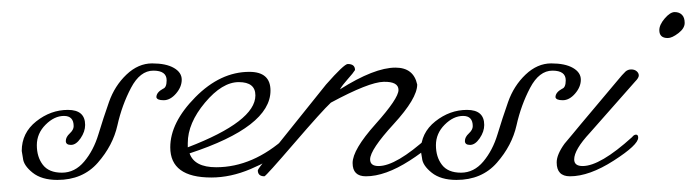

<svg xmlns="http://www.w3.org/2000/svg" viewBox="-20 -289 1154 318"><path d="M16 -39Q16 -69 40 -88Q64 -107 92.5 -107Q121 -107 121 -82Q121 -71 113.5 -60Q106 -49 97.5 -49Q89 -49 89 -55.5Q89 -62 95.5 -68Q102 -74 102 -80Q102 -97 86 -97Q70 -97 55.5 -82.5Q41 -68 41 -48.5Q41 -29 51 -16Q61 -3 82.5 -3Q104 -3 119.5 -21.5Q135 -40 143 -66.5Q151 -93 160.5 -120Q170 -147 189.5 -165.5Q209 -184 232 -184Q255 -184 268 -176.5Q281 -169 281 -157Q281 -145 271.5 -134Q262 -123 251 -123Q240 -123 239 -128Q239 -136 250 -142Q256 -144 256 -156Q256 -172 234 -172Q212 -172 197 -143.5Q182 -115 174.5 -81.5Q167 -48 142 -19.5Q117 9 75 9Q49 9 34 -3Q19 -15 18 -27Z M291 -52V-45Q403 -88 403 -131Q403 -153 375.5 -153Q348 -153 319.5 -119Q291 -85 291 -52ZM428 -139Q428 -79 294 -35Q302 -12 338 -12Q399 -12 454 -62Q457 -66 460.5 -66Q464 -66 464 -59.5Q464 -53 446 -38Q428 -23 395 -9Q362 5 330 5Q262 5 262 -45Q262 -86 303.5 -128Q345 -170 393 -170Q428 -170 428 -139Z M671 -149Q671 -126 632 -83.5Q593 -41 593 -25Q593 -14 607 -14Q636 -14 689 -62Q692 -66 695.5 -66Q699 -66 699 -61Q699 -49 658.5 -23Q618 3 586 3Q564 3 564 -19Q564 -41 602 -83.5Q640 -126 640 -140Q640 -154 615.5 -153.5Q591 -153 528 -119Q514 -106 467.5 -52Q421 2 418 3Q407 3 407 -7Q408 -10 421.5 -27Q435 -44 439 -48L520 -149Q550 -183 556 -183Q568 -183 568 -173Q565 -168 556 -158Q547 -148 543 -141Q600 -177 635 -177Q650 -177 659 -170Q668 -163 671 -149Z M677 -39Q677 -69 701 -88Q725 -107 753.5 -107Q782 -107 782 -82Q782 -71 774.5 -60Q767 -49 758.5 -49Q750 -49 750 -55.5Q750 -62 756.5 -68Q763 -74 763 -80Q763 -97 747 -97Q731 -97 716.5 -82.5Q702 -68 702 -48.5Q702 -29 712 -16Q722 -3 743.5 -3Q765 -3 780.5 -21.5Q796 -40 804 -66.5Q812 -93 821.5 -120Q831 -147 850.5 -165.5Q870 -184 893 -184Q916 -184 929 -176.5Q942 -169 942 -157Q942 -145 932.5 -134Q923 -123 912 -123Q901 -123 900 -128Q900 -136 911 -142Q917 -144 917 -156Q917 -172 895 -172Q873 -172 858 -143.5Q843 -115 835.5 -81.5Q828 -48 803 -19.5Q778 9 736 9Q710 9 695 -3Q680 -15 679 -27Z M1086 -226Q1072 -226 1072 -239Q1072 -248 1081 -258.5Q1090 -269 1097.5 -269Q1105 -269 1109.5 -264.5Q1114 -260 1114 -251Q1114 -242 1103.5 -234Q1093 -226 1086 -226ZM931 -25Q931 -41 957 -69L1032 -154Q1038 -160 1038 -164Q1038 -168 1034.5 -171Q1031 -174 1025.5 -174Q1020 -174 1016 -170.5Q1012 -167 1000.5 -153Q989 -139 969 -115.5Q949 -92 942.5 -84Q936 -76 928 -66.5Q920 -57 915 -51Q902 -33 902 -20Q902 3 924 3Q956 3 996.5 -23Q1037 -49 1037 -61Q1037 -66 1033.5 -66Q1030 -66 1027 -62Q974 -14 945 -14Q931 -14 931 -25Z"/></svg>

Font: Miss Fajardose
Style: Regular
Weight: 400
Version: Version 1.000